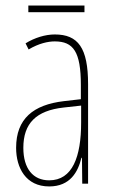

<svg xmlns="http://www.w3.org/2000/svg" viewBox="-20 -661 406 691"><path d="M284 -641H82V-617H284ZM177 -537C143 -537 104 -525 72 -505L83 -483C120 -505 153 -512 177 -512C244 -512 271 -475 271 -355V-304L210 -297C100 -284 38 -234 38 -129C38 -57 73 10 157 10C233 10 261 -43 273 -93H275L276 0H297V-358C297 -489 261 -537 177 -537ZM209 -274 272 -281V-220C272 -97 241 -12 157 -12C99 -12 64 -54 64 -129C64 -217 110 -263 209 -274Z"/></svg>

Font: Noto Sans Myanmar ExtraCondensed Thin
Style: Regular
Weight: 100
Width: 2
Designer: Monotype Design Team
Foundry: Monotype Imaging Inc.
Version: Version 2.107